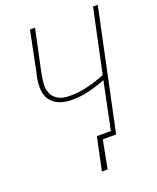

<svg xmlns="http://www.w3.org/2000/svg" viewBox="-159 -808 877 1070"><g transform="rotate(-20 279.0 -273.5)"><path d="M257 167 298 -28H381L439 -309Q398 -292 344.5 -278.5Q291 -265 235 -265Q198 -265 165 -277.5Q132 -290 111.5 -318.5Q91 -347 91 -394Q91 -414 94.5 -436.5Q98 -459 105 -487L151 -714H181L135 -498Q128 -467 123.5 -439.5Q119 -412 119 -392Q119 -368 129 -344.5Q139 -321 165 -305.5Q191 -290 237 -290Q287 -290 344 -304Q401 -318 445 -337L525 -714H553L402 0H323L291 167Z"/></g></svg>

Font: Noto Sans Thin
Style: Italic
Weight: 100
Italic angle: -12°
Designer: Monotype Design Team
Foundry: Monotype Imaging Inc.
Version: Version 2.013; ttfautohint (v1.8.4.7-5d5b)